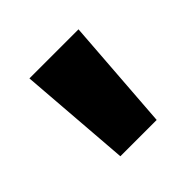

<svg xmlns="http://www.w3.org/2000/svg" viewBox="-83 -793 415 415"><g transform="rotate(-45 124.5 -585.0)"><path d="M200 -714H50L70 -456H181Z"/></g></svg>

Font: Noto Sans Bengali Condensed
Style: Bold
Weight: 700
Width: 3
Designer: Joana Ranito - Universal Thirst; Jelle Bosma - Monotype Design Team
Foundry: Universal Thirst ehf.
Version: Version 3.000